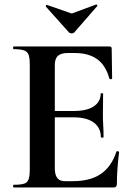

<svg xmlns="http://www.w3.org/2000/svg" viewBox="-20 -831 592 851"><path d="M483 0H41Q38 0 38 -6Q38 -12 41 -12Q72 -12 87 -17Q102 -22 107 -37Q112 -52 112 -81V-544Q112 -573 107 -587.5Q102 -602 87 -607.5Q72 -613 41 -613Q38 -613 38 -619Q38 -625 41 -625H465Q475 -625 475 -616L477 -483Q477 -481 472 -480Q467 -479 465 -482Q449 -541 411 -568.5Q373 -596 311 -596H281Q261 -596 248 -590.5Q235 -585 229 -573Q223 -561 223 -543V-85Q223 -66 228 -53Q233 -40 243 -34Q253 -28 269 -28H302Q380 -28 427 -60Q474 -92 496 -159Q497 -162 502.5 -160.5Q508 -159 508 -157Q504 -128 501 -88.5Q498 -49 498 -15Q498 0 483 0ZM427 -223Q427 -264 396 -287.5Q365 -311 305 -311H170V-339H306Q365 -339 395.5 -359.5Q426 -380 426 -415Q426 -418 431.5 -418Q437 -418 437 -415Q437 -382 436.5 -363.5Q436 -345 436 -325Q436 -300 437.5 -276Q439 -252 439 -223Q439 -221 433 -221Q427 -221 427 -223ZM286 -687 183 -802Q182 -805 185 -808Q188 -811 189 -809L298 -771L406 -811Q408 -812 410.5 -809Q413 -806 411 -804L309 -687Q305 -683 298 -683Q291 -683 286 -687Z"/></svg>

Font: Cormorant
Style: Bold
Weight: 700
Designer: Christian Thalmann (Catharsis Fonts)
Foundry: Catharsis Fonts
Version: Version 4.000